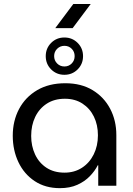

<svg xmlns="http://www.w3.org/2000/svg" viewBox="-20 -946 678 978"><path d="M285.2 12.4Q210.8 12.4 156.8 -23.4Q102.8 -59.2 73.9 -119.9Q45 -180.6 45 -254.8Q45 -330.2 77.1 -390.8Q109.2 -451.4 169.2 -486.7Q229.2 -522 312.6 -522Q393.8 -522 451.8 -486.8Q509.8 -451.6 541.2 -391.8Q572.6 -332 572.6 -258V0H480.4V-104.2H478Q463.4 -75.2 437.5 -48.4Q411.6 -21.6 373.8 -4.6Q336 12.4 285.2 12.4ZM308.6 -66.6Q359 -66.6 397.4 -91.4Q435.8 -116.2 457.3 -159.5Q478.8 -202.8 478.8 -256.8Q478.8 -310 458.3 -351.9Q437.8 -393.8 400 -418.4Q362.2 -443 310.6 -443Q256.8 -443 218.3 -418Q179.8 -393 159.3 -350.3Q138.8 -307.6 138.8 -253.6Q138.8 -202 158.7 -159.3Q178.6 -116.6 216.7 -91.6Q254.8 -66.6 308.6 -66.6ZM308 -565Q268 -565 240.5 -592.5Q213 -620 213 -660Q213 -700 240.5 -727.5Q268 -755 308 -755Q348 -755 375.5 -727.5Q403 -700 403 -660Q403 -620 375.5 -592.5Q348 -565 308 -565ZM308 -607.4Q330.2 -607.4 345.2 -622.6Q360.2 -637.8 360.2 -660.2Q360.2 -682.6 345.2 -697.6Q330.2 -712.6 308.3 -712.6Q286.4 -712.6 271.1 -697.5Q255.8 -682.5 255.8 -660.2Q255.8 -638 271 -622.7Q286.2 -607.4 308 -607.4ZM261.4 -802.6 353.4 -925.6H442L350 -802.6Z"/></svg>

Font: MuseoModerno Thin
Style: Regular
Weight: 100
Designer: Pablo Cosgaya, Héctor Gatti, Marcela Romero, and the Authors of The MuseoModerno Project.
Foundry: Omnibus-Type Team
Version: Version 1.003